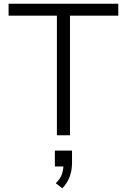

<svg xmlns="http://www.w3.org/2000/svg" viewBox="-20 -725 680 1029"><path d="M285 0V-641H26V-705H614V-641H355V0ZM314 284 279 257Q303 234 311.5 209Q320 184 320 157L333 167H274V82H366V148Q366 188 353.5 222Q341 256 314 284Z"/></svg>

Font: Nunito Sans 7pt Light
Style: Regular
Weight: 300
Designer: Vernon Adams
Foundry: Vernon Adams
Version: Version 3.101;gftools[0.9.27]